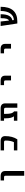

<svg xmlns="http://www.w3.org/2000/svg" viewBox="2609 -3172 782 6040"><g transform="rotate(-90 3000.0 -152.0)"><path d="M342.8 -416V-523.4H478.5Q639.6 -523.4 639.6 -379.9V218.8H492.2V-363.3Q492.2 -394.5 480 -405.3Q467.8 -416 434.6 -416Z M1578.1 -523.4Q1738.3 -523.4 1738.3 -379.9Q1738.3 -150.4 1636.7 2H1288.1V-105.5H1547.9Q1598.6 -206.1 1598.6 -363.3Q1598.6 -394.5 1586.4 -405.3Q1574.2 -416 1541 -416H1288.1V-523.4Z M2767.6 2H2629.9V-363.3Q2629.9 -393.6 2617.2 -404.8Q2604.5 -416 2572.3 -416H2437.5V-372.1Q2437.5 -248 2456.1 -187.5Q2474.6 -127 2514.6 -102.5V2H2222.7V-105.5H2361.3Q2297.9 -178.7 2297.9 -372.1V-416H2222.7V-523.4H2606.4Q2767.6 -523.4 2767.6 -379.9Z M3342.8 -416V-523.4H3478.5Q3639.6 -523.4 3639.6 -379.9V-196.3H3491.2V-363.3Q3491.2 -394.5 3479.5 -405.3Q3467.8 -416 3434.6 -416Z M4342.8 -416V-523.4H4478.5Q4639.6 -523.4 4639.6 -379.9V-196.3H4491.2V-363.3Q4491.2 -394.5 4479.5 -405.3Q4467.8 -416 4434.6 -416Z M5281.2 2 5202.1 -523.4H5343.8L5372.1 -261.7Q5409.2 -272.5 5428.7 -330.1Q5448.2 -387.7 5448.2 -523.4H5572.3Q5572.3 -189.5 5383.8 -155.3L5388.7 -108.4H5394.5Q5514.6 -108.4 5594.7 -217.3Q5674.8 -326.2 5674.8 -523.4H5806.6Q5806.6 -258.8 5690.4 -128.4Q5574.2 2 5348.6 2Z"/></g></svg>

Font: Gen Shin Gothic Monospace Bold
Style: Bold
Weight: 700
Designer: [Source Han Sans]
Ryoko NISHIZUKA  (kana & ideographs); Paul D. Hunt (Latin, Greek & Cyrillic); Wenlong ZHANG  (bopomofo
Version: Version 1.002.20150607